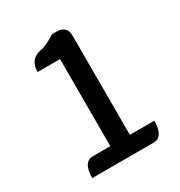

<svg xmlns="http://www.w3.org/2000/svg" viewBox="-173 -857 917 978"><g transform="rotate(-30 285.0 -368.5)"><path d="M86 0Q86 -95 146 -95H247V-607H115Q115 -680 181 -695Q216 -699 275 -737H302Q362 -737 362 -677V-95H506Q506 0 446 0Z"/></g></svg>

Font: Swei Half Moon CJK TC
Style: Medium
Weight: 500
Version: Version 2.125